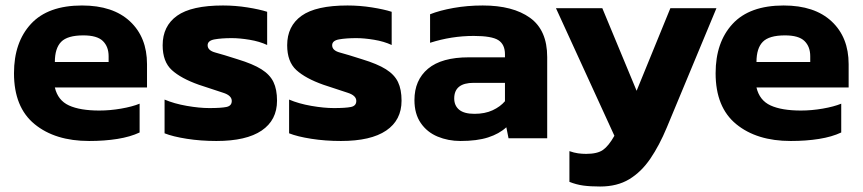

<svg xmlns="http://www.w3.org/2000/svg" viewBox="-20 -504 3145 700"><path d="M305 10Q181 10 106 -51.5Q31 -113 31 -237Q31 -350 93 -417Q155 -484 279 -484Q392 -484 454 -426Q516 -368 516 -270V-185H180Q191 -138 231.5 -119.5Q272 -101 342 -101Q381 -101 421.5 -108Q462 -115 489 -126V-21Q455 -5 408 2.5Q361 10 305 10ZM180 -278H376V-299Q376 -334 355 -354.5Q334 -375 284 -375Q226 -375 203 -351.5Q180 -328 180 -278Z M769 10Q712 10 661 2Q610 -6 580 -18V-141Q615 -126 661 -118Q707 -110 743 -110Q786 -110 805.5 -114Q825 -118 825 -136Q825 -156 793 -166Q761 -176 705 -195Q640 -218 606.5 -248.5Q573 -279 573 -339Q573 -409 625.5 -446.5Q678 -484 793 -484Q838 -484 882 -477Q926 -470 954 -461V-340Q926 -353 890 -359Q854 -365 825 -365Q788 -365 762.5 -360.5Q737 -356 737 -339Q737 -320 765 -312.5Q793 -305 846 -288Q902 -271 933 -251.5Q964 -232 977 -205Q990 -178 990 -137Q990 -66 934 -28Q878 10 769 10Z M1223 10Q1166 10 1115 2Q1064 -6 1034 -18V-141Q1069 -126 1115 -118Q1161 -110 1197 -110Q1240 -110 1259.5 -114Q1279 -118 1279 -136Q1279 -156 1247 -166Q1215 -176 1159 -195Q1094 -218 1060.5 -248.5Q1027 -279 1027 -339Q1027 -409 1079.5 -446.5Q1132 -484 1247 -484Q1292 -484 1336 -477Q1380 -470 1408 -461V-340Q1380 -353 1344 -359Q1308 -365 1279 -365Q1242 -365 1216.5 -360.5Q1191 -356 1191 -339Q1191 -320 1219 -312.5Q1247 -305 1300 -288Q1356 -271 1387 -251.5Q1418 -232 1431 -205Q1444 -178 1444 -137Q1444 -66 1388 -28Q1332 10 1223 10Z M1659 10Q1614 10 1575.5 -6Q1537 -22 1514 -55.5Q1491 -89 1491 -139Q1491 -212 1540.5 -253.5Q1590 -295 1689 -295H1821V-306Q1821 -342 1797 -357.5Q1773 -373 1707 -373Q1626 -373 1548 -348V-452Q1583 -466 1633.5 -475Q1684 -484 1740 -484Q1850 -484 1912.5 -439Q1975 -394 1975 -296V0H1834L1826 -40Q1800 -16 1759.5 -3Q1719 10 1659 10ZM1710 -89Q1748 -89 1776 -102Q1804 -115 1821 -135V-202H1707Q1636 -202 1636 -145Q1636 -119 1654 -104Q1672 -89 1710 -89Z M2168 176Q2132 176 2106.5 172.5Q2081 169 2056 159V47Q2073 53 2087.5 55Q2102 57 2117 57Q2158 57 2178.5 42.5Q2199 28 2220 -9L2007 -474H2176L2301 -173L2424 -474H2592L2411 -39Q2384 26 2351 74.5Q2318 123 2274 149.5Q2230 176 2168 176Z M2863 10Q2739 10 2664 -51.5Q2589 -113 2589 -237Q2589 -350 2651 -417Q2713 -484 2837 -484Q2950 -484 3012 -426Q3074 -368 3074 -270V-185H2738Q2749 -138 2789.5 -119.5Q2830 -101 2900 -101Q2939 -101 2979.5 -108Q3020 -115 3047 -126V-21Q3013 -5 2966 2.5Q2919 10 2863 10ZM2738 -278H2934V-299Q2934 -334 2913 -354.5Q2892 -375 2842 -375Q2784 -375 2761 -351.5Q2738 -328 2738 -278Z"/></svg>

Font: Kanit SemiBold
Style: Regular
Weight: 600
Designer: Katatrad Team
Foundry: CadsonDemak
Version: Version 2.000; ttfautohint (v1.8.3)